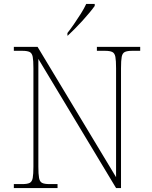

<svg xmlns="http://www.w3.org/2000/svg" viewBox="-20 -951 771 971"><path d="M50 0V-20H93Q118 -20 130 -26Q142 -32 145.5 -51Q149 -70 149 -108V-606Q149 -645 145.5 -663.5Q142 -682 130 -688Q118 -694 93 -694H50V-714H170L567 -55V-606Q567 -645 563.5 -663.5Q560 -682 548 -688Q536 -694 511 -694H470V-714H689V-694H648Q623 -694 611 -688Q599 -682 595.5 -663.5Q592 -645 592 -606V0H567L174 -653V-108Q174 -70 177.5 -51Q181 -32 193 -26Q205 -20 230 -20H271V0ZM321 -784Q336 -803 354 -829Q372 -855 389 -882Q406 -909 416 -931H459V-921Q450 -908 433.5 -888Q417 -868 397 -846Q377 -824 357.5 -804.5Q338 -785 323 -771H321Z"/></svg>

Font: Noto Serif Gujarati Thin
Style: Regular
Weight: 250
Version: Version 2.102